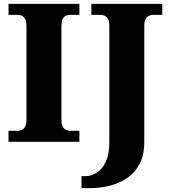

<svg xmlns="http://www.w3.org/2000/svg" viewBox="-20 -734 879 994"><path d="M24 0V-57H72Q84 -57 94 -62Q104 -67 110.5 -79.5Q117 -92 117 -113V-598Q117 -621 110.5 -634Q104 -647 94 -652Q84 -657 72 -657H24V-714H391V-657H342Q329 -657 319 -651.5Q309 -646 303.5 -633.5Q298 -621 298 -598V-114Q298 -93 304 -80.5Q310 -68 320 -62.5Q330 -57 342 -57H391V0ZM402 240V178H423Q451 178 479.5 161Q508 144 527 105Q546 66 546 1V-601Q546 -623 539.5 -635Q533 -647 522.5 -652Q512 -657 502 -657H453V-714H820V-657H772Q761 -657 750.5 -652Q740 -647 733.5 -634.5Q727 -622 727 -599V0Q727 68 703 114Q679 160 638.5 187.5Q598 215 548 227.5Q498 240 445 240Z"/></svg>

Font: Noto Serif Bengali ExtraBold
Style: Regular
Weight: 800
Designer: Juan Bruce, Universal Thirst, Indian Type Foundry and the Monotype Design Team.
Foundry: Monotype Imaging Inc.
Version: Version 2.003